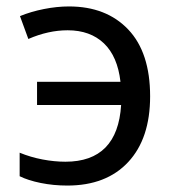

<svg xmlns="http://www.w3.org/2000/svg" viewBox="-20 -566 534 596"><path d="M189 10Q146 10 106.5 2Q67 -6 41 -19V-92Q75 -78 112 -71Q149 -64 183 -64Q345 -64 356 -240H95V-312H354Q345 -391 302.5 -431.5Q260 -472 190 -472Q130 -472 68 -445L42 -516Q76 -530 116.5 -538Q157 -546 194 -546Q310 -546 378 -474.5Q446 -403 446 -267Q446 -136 378 -63Q310 10 189 10Z"/></svg>

Font: Noto Sans Historical
Style: Regular
Weight: 400
Designer: Monotype Design Team
Foundry: Monotype Imaging Inc.
Version: Version 2.013; ttfautohint (v1.8.4.7-5d5b)